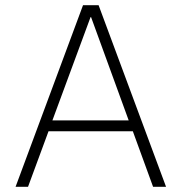

<svg xmlns="http://www.w3.org/2000/svg" viewBox="-20 -720 700 740"><path d="M300 -700H360L620 0H570L492 -214H167L88 0H40ZM476 -256 331 -654H329L182 -256Z"/></svg>

Font: PT Root UI Light
Style: Regular
Weight: 300
Designer: Vitaly Kuzmin
Foundry: ParaType Ltd.
Version: Version 2.000G